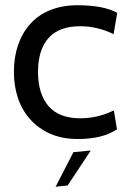

<svg xmlns="http://www.w3.org/2000/svg" viewBox="-20 -520 494 732"><path d="M277 10Q218 10 173 -9.5Q128 -29 96.5 -63.5Q65 -98 49 -144.5Q33 -191 33 -246Q33 -302 49 -348.5Q65 -395 95.5 -429Q126 -463 171.5 -481.5Q217 -500 276 -500Q374 -500 427 -471L413 -390Q351 -420 286 -420Q205 -420 165 -375Q125 -330 125 -246Q125 -162 165 -115.5Q205 -69 286 -69Q352 -69 414 -99L426 -27Q371 10 277 10ZM326 54 238 187 192 192 260 60Z"/></svg>

Font: Cabin
Style: Regular
Weight: 400
Designer: Pablo Impallari
Foundry: Pablo Impallari
Version: Version 1.007